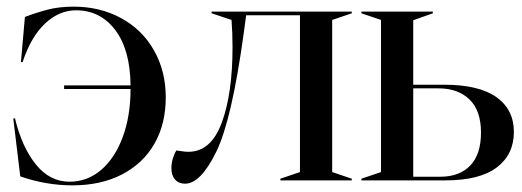

<svg xmlns="http://www.w3.org/2000/svg" viewBox="-20 -543 1570 578"><path d="M41 -12 20 -186 25 -187Q46 -100 88 -48Q130 4 189 4Q243 4 284.5 -31.5Q326 -67 349.5 -130.5Q373 -194 373 -275H173V-286H373Q372 -393 327 -452.5Q282 -512 209 -512Q158 -512 115.5 -472Q73 -432 48 -356H43L55 -492Q89 -505 123.5 -514Q158 -523 202 -523Q281 -523 344.5 -488.5Q408 -454 443.5 -391.5Q479 -329 479 -250Q479 -170 445 -110.5Q411 -51 347.5 -18Q284 15 198 15Q119 15 41 -12Z M496 -37Q496 -52 500.5 -66.5Q505 -81 511 -90Q514 -90 525.5 -88Q537 -86 547 -86Q615 -86 647.5 -173.5Q680 -261 680 -401Q680 -444 677 -483L617 -503V-508H1039V-503L980 -483V-25L1039 -5V0H824V-5L883 -25V-497H721L714 -445Q678 -182 631 -86Q584 10 537 10Q518 10 507 -2.5Q496 -15 496 -37Z M1068 -5 1127 -25V-483L1068 -503V-508H1283V-503L1224 -482V-288H1316Q1422 -288 1474.5 -250.5Q1527 -213 1527 -146Q1527 -78 1475.5 -39Q1424 0 1321 0H1068ZM1306 -11Q1363 -11 1395.5 -44.5Q1428 -78 1428 -144Q1428 -210 1393.5 -243.5Q1359 -277 1300 -277H1224V-11Z"/></svg>

Font: Nyght Serif
Style: Regular
Weight: 400
Designer: Maksym Kobuzan
Version: Version 0.410